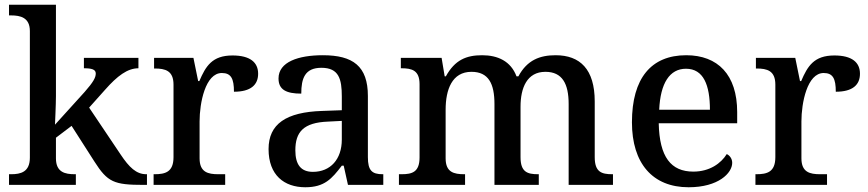

<svg xmlns="http://www.w3.org/2000/svg" viewBox="-20 -780 3663 810"><path d="M18 0H300V-45H295C255 -45 216 -53 216 -112V-199L282 -249L378 -99C434 -11 461 0 586 0H600V-45H597C555 -45 525 -74 489 -128L356 -326L423 -401C475 -460 518 -492 564 -492V-536H334V-492C367 -492 384 -487 384 -470C384 -453 374 -434 337 -392L212 -254C212 -257 216 -339 216 -375V-760H18V-715H27C66 -715 106 -706 106 -649V-115C106 -54 67 -45 27 -45H18Z M628 0H930V-45H901C858 -45 822 -53 822 -112V-268C822 -345 846 -472 916 -472C955 -472 967 -448 967 -393C1038 -393 1069 -422 1069 -469C1069 -517 1035 -546 961 -546C875 -546 848 -501 821 -438H816L796 -536H630V-491H633C677 -491 712 -482 712 -423V-117C712 -54 677 -45 632 -45H628Z M1268 10C1349 10 1380 -26 1422 -81H1430L1448 0H1597V-45H1594C1549 -45 1532 -61 1532 -117V-375C1532 -501 1469 -547 1342 -547C1239 -547 1155 -519 1155 -449C1155 -402 1187 -385 1251 -385C1251 -449 1266 -494 1336 -494C1410 -494 1422 -446 1422 -373V-315L1339 -312C1187 -307 1113 -257 1113 -151C1113 -41 1179 10 1268 10ZM1300 -55C1249 -55 1226 -86 1226 -146C1226 -223 1260 -263 1364 -267L1422 -270V-191C1422 -108 1374 -55 1300 -55Z M1663 0H1942V-45H1939C1895 -45 1860 -53 1860 -112V-317C1860 -402 1887 -477 1969 -477C2041 -477 2066 -427 2066 -341V0H2253V-45H2250C2205 -45 2176 -54 2176 -117V-330C2176 -409 2203 -477 2281 -477C2352 -477 2379 -427 2379 -341V0H2566V-45H2563C2518 -45 2489 -54 2489 -117V-352C2489 -488 2427 -547 2324 -547C2258 -547 2204 -527 2167 -458H2159C2135 -522 2080 -547 2014 -547C1947 -547 1899 -527 1861 -458H1856L1843 -536H1671V-492H1674C1718 -492 1750 -483 1750 -425V-116C1750 -54 1719 -45 1674 -45H1663Z M2885 10C3011 10 3069 -50 3069 -93C3069 -112 3057 -125 3046 -130C3022 -91 2974 -56 2905 -56C2811 -56 2762 -117 2759 -260H3090V-307C3090 -465 3008 -547 2875 -547C2728 -547 2646 -451 2646 -264C2646 -91 2733 10 2885 10ZM2975 -317H2761C2766 -429 2805 -490 2874 -490C2948 -490 2975 -421 2975 -317Z M3167 0H3469V-45H3440C3397 -45 3361 -53 3361 -112V-268C3361 -345 3385 -472 3455 -472C3494 -472 3506 -448 3506 -393C3577 -393 3608 -422 3608 -469C3608 -517 3574 -546 3500 -546C3414 -546 3387 -501 3360 -438H3355L3335 -536H3169V-491H3172C3216 -491 3251 -482 3251 -423V-117C3251 -54 3216 -45 3171 -45H3167Z"/></svg>

Font: Noto Serif Devanagari Medium
Style: Regular
Weight: 500
Designer: Universal Thirst, Indian Type Foundry and the Monotype Design Team
Foundry: Monotype Imaging Inc.
Version: Version 2.004